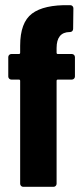

<svg xmlns="http://www.w3.org/2000/svg" viewBox="-20 -723 316 743"><path d="M249 -703H252Q257 -703 260.5 -699.5Q264 -696 264 -691L263 -611Q263 -606 259.5 -602.5Q256 -599 251 -599H249Q199 -598 199 -537V-519Q199 -514 204 -514H258Q263 -514 266.5 -510.5Q270 -507 270 -502V-427Q270 -422 266.5 -418.5Q263 -415 258 -415H204Q199 -415 199 -410V-12Q199 -7 195.5 -3.5Q192 0 187 0H70Q65 0 61.5 -3.5Q58 -7 58 -12V-410Q58 -415 53 -415H24Q19 -415 15.5 -418.5Q12 -422 12 -427V-502Q12 -507 15.5 -510.5Q19 -514 24 -514H53Q58 -514 58 -519V-546Q58 -636 104 -670.5Q150 -705 249 -703Z"/></svg>

Font: Barlow Condensed
Style: Bold
Weight: 700
Width: 3
Designer: Jeremy Tribby
Foundry: Tribby Type
Version: Version 1.500